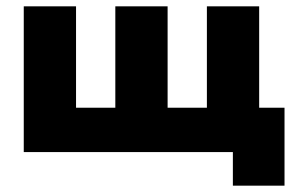

<svg xmlns="http://www.w3.org/2000/svg" viewBox="-20 -480 933 606"><path d="M509 -140H633V-460H798V-140H878V106H715V0H55V-460H220V-140H344V-460H509Z"/></svg>

Font: Jost* Heavy
Style: Regular
Weight: 800
Version: Version 3.7